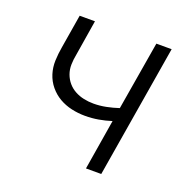

<svg xmlns="http://www.w3.org/2000/svg" viewBox="-101 -625 702 720"><g transform="rotate(20 250.0 -265.0)"><path d="M316 0 349 -201Q324 -193 298 -188.5Q272 -184 245 -184Q217 -184 190.5 -190Q164 -196 141.5 -209Q119 -222 102 -242.5Q85 -263 77 -288.5Q69 -314 70 -341.5Q71 -369 76 -397L98 -530H159L136 -388Q132 -368 131.5 -348Q131 -328 137.5 -310Q144 -292 156 -278Q168 -264 184.5 -255Q201 -246 220 -242Q239 -238 259 -238Q284 -238 309 -243Q334 -248 358 -256L404 -530H465L377 0Z"/></g></svg>

Font: Iosevka Curly Light Oblique
Style: Regular
Weight: 300
Italic angle: -9°
Monospace: yes
Designer: Belleve Invis
Foundry: Belleve Invis
Version: Version 11.1.0; ttfautohint (v1.8.3)